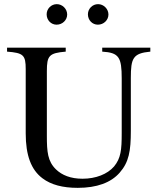

<svg xmlns="http://www.w3.org/2000/svg" viewBox="-20 -892 762 926"><path d="M705 -662H473V-643C554 -638 567 -616 567 -513V-250C567 -169 563 -129 530 -89C498 -52 442 -30 378 -30C321 -30 279 -47 250 -75C210 -114 206 -159 206 -237V-549C206 -624 217 -636 297 -643V-662H14V-643C93 -637 104 -626 104 -559V-249C104 -143 130 -73 185 -32C226 -1 282 14 355 14C447 14 515 -11 557 -59C602 -110 611 -164 611 -261V-516C611 -611 621 -635 705 -643ZM304 -822C304 -849 281 -872 254 -872C227 -872 205 -850 205 -823C205 -795 226 -773 253 -773C281 -773 304 -795 304 -822ZM503 -822C503 -849 480 -872 453 -872C426 -872 404 -850 404 -823C404 -795 425 -773 452 -773C480 -773 503 -795 503 -822Z"/></svg>

Font: XITS Math
Style: Regular
Weight: 400
Designer: MicroPress Inc., with final additions and corrections provided by Coen Hoffman, Elsevier (retired)
Version: Version 1.302